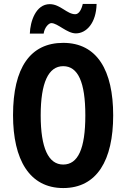

<svg xmlns="http://www.w3.org/2000/svg" viewBox="-20 -942 639 972"><path d="M131 -772H201C205 -802 226 -825 240 -825C272 -825 319 -773 364 -773C417 -773 467 -825 469 -922H399C393 -895 380 -870 361 -870C319 -870 285 -921 232 -921C161 -921 133 -833 131 -772ZM553 -358C553 -585 472 -725 300 -725C134 -725 46 -600 46 -359C46 -134 129 10 300 10C471 10 553 -131 553 -358ZM186 -358C186 -523 225 -607 300 -607C375 -607 412 -526 412 -358C412 -189 375 -109 300 -109C225 -109 186 -193 186 -358Z"/></svg>

Font: Noto Sans Kannada ExtraCondensed
Style: Bold
Weight: 700
Width: 2
Designer: Jelle Bosma - Monotype Design Team
Foundry: Monotype Imaging Inc.
Version: Version 2.005